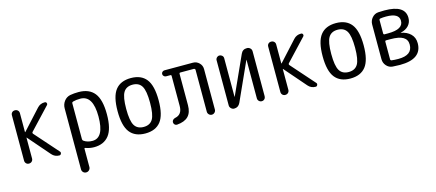

<svg xmlns="http://www.w3.org/2000/svg" viewBox="-53 -1059 4107 1809"><g transform="rotate(-15 2000.0 -155.0)"><path d="M78.1 -39.1V-481.4Q78.1 -498 88.9 -508.8Q99.6 -519.5 116.7 -519.5Q133.8 -519.5 145 -508.8Q156.2 -498 156.2 -481.4V-295.9H157.2H159.2L335 -488.3Q364.3 -520.5 408.2 -519.5Q420.9 -519.5 425.3 -508.3Q429.7 -497.1 421.9 -488.3L225.6 -279.3Q218.8 -270.5 225.6 -261.7L427.7 -33.2Q435.5 -24.4 430.2 -12.2Q424.8 0 413.1 0Q368.2 0 339.8 -33.2L159.2 -241.2Q158.2 -242.2 157.2 -242.2Q156.2 -242.2 156.2 -241.2V-39.1Q156.2 -22.5 145 -11.2Q133.8 0 116.7 0Q99.6 0 88.9 -11.2Q78.1 -22.5 78.1 -39.1Z M657.2 -443.4V-93.8Q657.2 -82 666 -76.2Q700.2 -51.8 750 -51.8Q863.3 -51.8 863.3 -259.8Q863.3 -465.8 740.2 -465.8Q699.2 -465.8 668 -457Q657.2 -453.1 657.2 -443.4ZM575.2 178.7V-415Q575.2 -454.1 598.1 -484.9Q621.1 -515.6 658.2 -523.4Q696.3 -530.3 740.2 -530.3Q843.8 -530.3 894.5 -466.3Q945.3 -402.3 945.3 -259.8Q945.3 -117.2 895 -53.7Q844.7 9.8 750 9.8Q708 9.8 668 -4.9Q657.2 -8.8 657.2 1V178.7Q657.2 195.3 645 207.5Q632.8 219.7 615.7 219.7Q598.6 219.7 586.9 208Q575.2 196.3 575.2 178.7Z M1338.9 -420.9Q1311.5 -465.8 1250 -465.8Q1188.5 -465.8 1161.1 -420.9Q1133.8 -376 1133.8 -259.8Q1133.8 -143.6 1161.1 -98.6Q1188.5 -53.7 1250 -53.7Q1311.5 -53.7 1338.9 -98.6Q1366.2 -143.6 1366.2 -259.8Q1366.2 -376 1338.9 -420.9ZM1400.4 -53.7Q1350.6 9.8 1250 9.8Q1149.4 9.8 1099.6 -53.7Q1049.8 -117.2 1049.8 -260.3Q1049.8 -403.3 1099.6 -466.8Q1149.4 -530.3 1250 -530.3Q1350.6 -530.3 1400.4 -466.8Q1450.2 -403.3 1450.2 -260.3Q1450.2 -117.2 1400.4 -53.7Z M1558.6 6.8Q1545.9 7.8 1536.1 -1.5Q1526.4 -10.7 1526.4 -25.4Q1526.4 -38.1 1535.6 -47.4Q1544.9 -56.6 1558.6 -59.6Q1627.9 -73.2 1627.9 -157.2V-450.2Q1627.9 -460 1618.2 -460H1576.2Q1564.5 -460 1555.2 -468.8Q1545.9 -477.5 1545.9 -489.7Q1545.9 -502 1555.2 -510.3Q1564.5 -518.6 1576.2 -518.6H1853.5Q1888.7 -518.6 1914.1 -493.7Q1939.5 -468.8 1939.5 -433.6V-39.1Q1939.5 -22.5 1927.7 -10.7Q1916 1 1899.4 1Q1883.8 1 1872.1 -10.7Q1860.4 -22.5 1860.4 -39.1V-448.2Q1860.4 -452.1 1856 -456.1Q1851.6 -460 1847.7 -460H1715.8Q1705.1 -460 1705.1 -448.2V-143.6Q1705.1 -72.3 1668.9 -35.6Q1632.8 1 1558.6 6.8Z M2118.2 0Q2101.6 0 2088.4 -12.7Q2075.2 -25.4 2075.2 -42V-483.4Q2075.2 -498 2085.9 -508.8Q2096.7 -519.5 2111.8 -519.5Q2127 -519.5 2138.2 -508.8Q2149.4 -498 2149.4 -483.4V-107.4Q2149.4 -106.4 2150.4 -106.4Q2151.4 -106.4 2151.4 -107.4L2320.3 -480.5Q2337.9 -520.5 2380.9 -519.5Q2398.4 -519.5 2411.6 -507.3Q2424.8 -495.1 2424.8 -476.6V-38.1Q2424.8 -22.5 2414.1 -11.2Q2403.3 0 2387.2 0Q2371.1 0 2359.9 -11.2Q2348.6 -22.5 2348.6 -38.1V-413.1Q2348.6 -414.1 2347.7 -414.1Q2346.7 -414.1 2346.7 -413.1L2177.7 -39.1Q2159.2 0 2118.2 0Z M2578.1 -39.1V-481.4Q2578.1 -498 2588.9 -508.8Q2599.6 -519.5 2616.7 -519.5Q2633.8 -519.5 2645 -508.8Q2656.2 -498 2656.2 -481.4V-295.9H2657.2H2659.2L2835 -488.3Q2864.3 -520.5 2908.2 -519.5Q2920.9 -519.5 2925.3 -508.3Q2929.7 -497.1 2921.9 -488.3L2725.6 -279.3Q2718.8 -270.5 2725.6 -261.7L2927.7 -33.2Q2935.5 -24.4 2930.2 -12.2Q2924.8 0 2913.1 0Q2868.2 0 2839.8 -33.2L2659.2 -241.2Q2658.2 -242.2 2657.2 -242.2Q2656.2 -242.2 2656.2 -241.2V-39.1Q2656.2 -22.5 2645 -11.2Q2633.8 0 2616.7 0Q2599.6 0 2588.9 -11.2Q2578.1 -22.5 2578.1 -39.1Z M3338.9 -420.9Q3311.5 -465.8 3250 -465.8Q3188.5 -465.8 3161.1 -420.9Q3133.8 -376 3133.8 -259.8Q3133.8 -143.6 3161.1 -98.6Q3188.5 -53.7 3250 -53.7Q3311.5 -53.7 3338.9 -98.6Q3366.2 -143.6 3366.2 -259.8Q3366.2 -376 3338.9 -420.9ZM3400.4 -53.7Q3350.6 9.8 3250 9.8Q3149.4 9.8 3099.6 -53.7Q3049.8 -117.2 3049.8 -260.3Q3049.8 -403.3 3099.6 -466.8Q3149.4 -530.3 3250 -530.3Q3350.6 -530.3 3400.4 -466.8Q3450.2 -403.3 3450.2 -260.3Q3450.2 -117.2 3400.4 -53.7Z M3656.2 -240.2V-69.3Q3656.2 -58.6 3667 -55.7Q3695.3 -51.8 3733.4 -51.8Q3871.1 -51.8 3871.1 -155.3Q3871.1 -204.1 3832 -227.5Q3793 -251 3709 -251H3667Q3656.2 -251 3656.2 -240.2ZM3656.2 -451.2V-321.3Q3656.2 -310.5 3667 -309.6H3702.1Q3850.6 -309.6 3849.6 -393.6Q3849.6 -467.8 3723.6 -467.8Q3691.4 -467.8 3668 -463.9Q3656.2 -461.9 3656.2 -451.2ZM3662.1 3.9Q3626 1 3602.1 -26.4Q3578.1 -53.7 3578.1 -90.8V-428.7Q3578.1 -465.8 3602.5 -494.1Q3627 -522.5 3663.1 -525.4Q3684.6 -527.3 3723.6 -527.3Q3924.8 -527.3 3924.8 -401.4Q3924.8 -357.4 3897 -326.7Q3869.1 -295.9 3819.3 -285.2Q3817.4 -285.2 3817.4 -284.2Q3817.4 -283.2 3819.3 -283.2Q3876 -273.4 3911.6 -238.8Q3947.3 -204.1 3947.3 -148.4Q3947.3 6.8 3733.4 6.8Q3700.2 6.8 3662.1 3.9Z"/></g></svg>

Font: Rounded-X Mgen+ 1mn regular
Style: Regular
Weight: 400
Designer: [Source Han Sans]
Ryoko NISHIZUKA  (kana & ideographs); Paul D. Hunt (Latin, Greek & Cyrillic); Wenlong ZHANG  (bopomofo
Version: Version 1.059.20150602